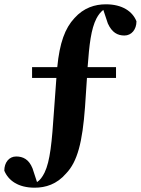

<svg xmlns="http://www.w3.org/2000/svg" viewBox="-23 -754 654 892"><path d="M126 -392H239L228 -241C218 -92 210 -6 184 48C174 68 163 83 149 92L128 28C111 -14 84 -27 52 -27C19 -27 -3 1 -3 39C16 85 62 118 138 118C189 118 241 102 284 52C337 -3 360 -94 372 -257L381 -392H516V-442H384C392 -549 400 -619 425 -668C434 -685 444 -698 457 -708L478 -645C497 -603 523 -589 555 -589C588 -589 611 -617 611 -655C593 -701 545 -734 469 -734C418 -734 366 -718 323 -670C279 -623 254 -555 243 -442H126Z"/></svg>

Font: GenKiMin2 TW H
Style: Regular
Weight: 900
Version: Version 2.100;PS 2.1;hotconv 16.6.51;makeotf.lib2.5.65220 DE